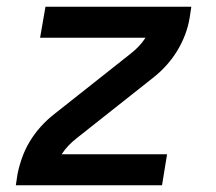

<svg xmlns="http://www.w3.org/2000/svg" viewBox="-20 -550 640 570"><path d="M27 0 32 -33Q37 -58 46 -83Q55 -108 69 -131Q83 -154 101.5 -174.5Q120 -195 142 -212L367 -390Q380 -400 391.5 -412Q403 -424 412 -438H99L115 -530H548L543 -497Q539 -472 529.5 -447Q520 -422 506 -399Q492 -376 473.5 -355.5Q455 -335 433 -318L208 -140Q195 -130 183.5 -118Q172 -106 163 -92H476L461 0Z"/></svg>

Font: Iosevka Curly SmBdExObl
Style: Regular
Weight: 600
Width: 7
Italic angle: -9°
Monospace: yes
Designer: Belleve Invis
Foundry: Belleve Invis
Version: Version 11.1.0; ttfautohint (v1.8.3)